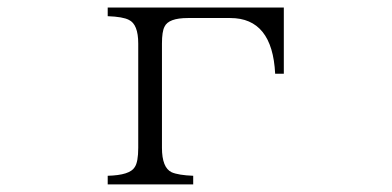

<svg xmlns="http://www.w3.org/2000/svg" viewBox="-20 -544 1040 510"><path d="M266.1 -523.9H733.9V-348.1H710.9Q703.6 -496.1 591.8 -496.1H479Q427.7 -496.1 417 -473.1Q410.2 -460.4 410.2 -428.2V-151.4Q410.2 -98.6 436 -86.4Q454.1 -78.6 493.2 -77.1V-54.2H266.1V-77.1Q325.2 -78.6 337.9 -100.1Q347.2 -113.8 347.2 -151.4V-428.2Q347.2 -479.5 322.3 -491.2Q306.6 -499.5 266.1 -501Z"/></svg>

Font: I.Ming
Style: Regular
Weight: 400
Designer: Ichiten Fonts Project
Version: Version 6.11; Dec 27, 2019